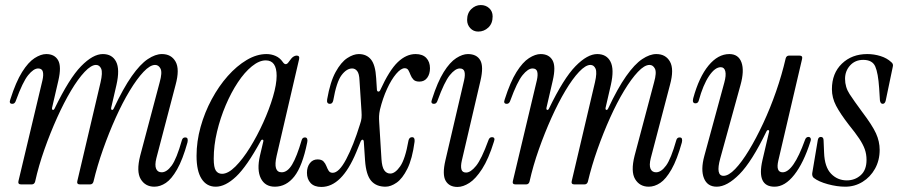

<svg xmlns="http://www.w3.org/2000/svg" viewBox="-20 -730 3555 760"><path d="M591 9Q555 9 537 -21Q519 -51 535 -114L612 -404Q623 -443 615.5 -458Q608 -473 594 -473Q574 -473 548 -445.5Q522 -418 493.5 -371Q465 -324 438 -264Q411 -204 388 -139Q365 -74 350 -11Q347 0 336 0H297Q283 0 286 -13L378 -404Q387 -443 380.5 -458Q374 -473 360 -473Q341 -473 315 -445.5Q289 -418 261 -371Q233 -324 206 -264Q179 -204 156 -139Q133 -74 119 -11Q116 0 105 0H64Q50 0 53 -13L148 -412Q153 -434 149.5 -446.5Q146 -459 131 -459Q113 -459 91.5 -432.5Q70 -406 43 -332Q39 -319 29 -319Q14 -319 21 -337Q43 -406 67.5 -445Q92 -484 117 -500Q142 -516 163 -516Q196 -516 210 -491.5Q224 -467 211 -411L186 -303Q185 -296 189 -295Q193 -294 196 -300Q254 -420 301 -468Q348 -516 387 -516Q424 -516 439.5 -486Q455 -456 441 -394L420 -303Q419 -296 423 -295Q427 -294 430 -300Q468 -381 501.5 -428.5Q535 -476 565 -496Q595 -516 621 -516Q658 -516 675 -486Q692 -456 675 -394L599 -104Q592 -76 598 -62Q604 -48 620 -48Q640 -48 659.5 -74.5Q679 -101 700 -175Q703 -186 713 -186Q721 -186 722.5 -180Q724 -174 722 -166Q703 -98 681 -59.5Q659 -21 636.5 -6Q614 9 591 9Z M834 9Q798 9 778 -22Q758 -53 758 -113Q758 -170 774 -227.5Q790 -285 818 -337Q846 -389 881.5 -429Q917 -469 956.5 -492.5Q996 -516 1035 -516Q1054 -516 1071 -508.5Q1088 -501 1099 -485Q1105 -476 1111 -476Q1117 -476 1123 -485Q1134 -501 1141 -505.5Q1148 -510 1154 -510Q1167 -510 1164 -496L1075 -113Q1060 -48 1095 -48Q1118 -48 1136.5 -79Q1155 -110 1174 -175Q1177 -186 1187 -186Q1194 -186 1196 -180Q1198 -174 1196 -166Q1177 -72 1145 -31.5Q1113 9 1068 9Q1029 9 1012.5 -24Q996 -57 1009 -114L1022 -169Q1024 -176 1019.5 -177Q1015 -178 1012 -172Q957 -71 914.5 -31Q872 9 834 9ZM859 -42Q883 -42 912 -71Q941 -100 969.5 -146Q998 -192 1022 -245Q1046 -298 1060.5 -347Q1075 -396 1075 -430Q1075 -491 1032 -491Q1006 -491 977 -467.5Q948 -444 921.5 -404Q895 -364 873.5 -313.5Q852 -263 839 -208.5Q826 -154 826 -102Q826 -67 834.5 -54.5Q843 -42 859 -42Z M1252 10Q1224 10 1209.5 -5.5Q1195 -21 1195 -46Q1195 -69 1206.5 -84Q1218 -99 1237 -99Q1253 -99 1260.5 -91Q1268 -83 1272 -72.5Q1276 -62 1281 -54Q1286 -46 1297 -46Q1322 -46 1350.5 -100Q1379 -154 1405 -238Q1410 -252 1411 -263Q1412 -274 1411 -288L1403 -412Q1402 -438 1394 -448.5Q1386 -459 1374 -459Q1352 -459 1332 -432.5Q1312 -406 1299 -332Q1296 -319 1286 -319Q1272 -319 1275 -337Q1287 -406 1308.5 -445Q1330 -484 1354.5 -500Q1379 -516 1400 -516Q1431 -516 1448.5 -494.5Q1466 -473 1469 -421L1472 -374Q1473 -368 1477.5 -367.5Q1482 -367 1485 -373Q1521 -452 1554.5 -484Q1588 -516 1625 -516Q1653 -516 1667.5 -500.5Q1682 -485 1682 -460Q1682 -437 1671 -422Q1660 -407 1640 -407Q1624 -407 1616.5 -415Q1609 -423 1605 -433.5Q1601 -444 1596.5 -452Q1592 -460 1582 -460Q1567 -460 1548 -437.5Q1529 -415 1512 -378Q1495 -341 1484 -296Q1481 -282 1480.5 -271Q1480 -260 1481 -246L1490 -100Q1492 -69 1501 -56Q1510 -43 1525 -43Q1544 -43 1564 -71.5Q1584 -100 1597 -174Q1600 -187 1611 -187Q1623 -187 1621 -169Q1612 -101 1592.5 -62Q1573 -23 1550 -7Q1527 9 1506 9Q1469 9 1449 -14.5Q1429 -38 1425 -95L1420 -170Q1419 -177 1415 -177Q1411 -177 1408 -171L1390 -127Q1333 10 1252 10Z M1873 -605Q1854 -605 1841.5 -618.5Q1829 -632 1829 -651Q1829 -678 1845.5 -694Q1862 -710 1883 -710Q1903 -710 1916.5 -697.5Q1930 -685 1930 -665Q1930 -637 1913 -621Q1896 -605 1873 -605ZM1791 10Q1758 10 1744 -14.5Q1730 -39 1743 -95L1817 -412Q1822 -434 1818.5 -446.5Q1815 -459 1800 -459Q1782 -459 1760.5 -432.5Q1739 -406 1712 -332Q1708 -319 1698 -319Q1683 -319 1690 -337Q1712 -406 1736.5 -445Q1761 -484 1786 -500Q1811 -516 1832 -516Q1867 -516 1881 -491.5Q1895 -467 1882 -411L1808 -94Q1803 -72 1806.5 -59.5Q1810 -47 1825 -47Q1843 -47 1864.5 -73.5Q1886 -100 1913 -174Q1917 -187 1927 -187Q1942 -187 1935 -169Q1914 -101 1888.5 -61.5Q1863 -22 1838 -6Q1813 10 1791 10Z M2548 9Q2512 9 2494 -21Q2476 -51 2492 -114L2569 -404Q2580 -443 2572.5 -458Q2565 -473 2551 -473Q2531 -473 2505 -445.5Q2479 -418 2450.5 -371Q2422 -324 2395 -264Q2368 -204 2345 -139Q2322 -74 2307 -11Q2304 0 2293 0H2254Q2240 0 2243 -13L2335 -404Q2344 -443 2337.5 -458Q2331 -473 2317 -473Q2298 -473 2272 -445.5Q2246 -418 2218 -371Q2190 -324 2163 -264Q2136 -204 2113 -139Q2090 -74 2076 -11Q2073 0 2062 0H2021Q2007 0 2010 -13L2105 -412Q2110 -434 2106.5 -446.5Q2103 -459 2088 -459Q2070 -459 2048.5 -432.5Q2027 -406 2000 -332Q1996 -319 1986 -319Q1971 -319 1978 -337Q2000 -406 2024.5 -445Q2049 -484 2074 -500Q2099 -516 2120 -516Q2153 -516 2167 -491.5Q2181 -467 2168 -411L2143 -303Q2142 -296 2146 -295Q2150 -294 2153 -300Q2211 -420 2258 -468Q2305 -516 2344 -516Q2381 -516 2396.5 -486Q2412 -456 2398 -394L2377 -303Q2376 -296 2380 -295Q2384 -294 2387 -300Q2425 -381 2458.5 -428.5Q2492 -476 2522 -496Q2552 -516 2578 -516Q2615 -516 2632 -486Q2649 -456 2632 -394L2556 -104Q2549 -76 2555 -62Q2561 -48 2577 -48Q2597 -48 2616.5 -74.5Q2636 -101 2657 -175Q2660 -186 2670 -186Q2678 -186 2679.5 -180Q2681 -174 2679 -166Q2660 -98 2638 -59.5Q2616 -21 2593.5 -6Q2571 9 2548 9Z M2817 9Q2780 9 2766.5 -24.5Q2753 -58 2768 -113L2847 -403Q2855 -432 2851 -448Q2847 -464 2833 -464Q2810 -464 2786.5 -429Q2763 -394 2746 -332Q2743 -321 2733 -321Q2719 -321 2724 -341Q2747 -425 2784.5 -470.5Q2822 -516 2867 -516Q2903 -516 2915 -483Q2927 -450 2911 -393L2831 -103Q2812 -34 2844 -34Q2864 -34 2890 -61Q2916 -88 2944.5 -135Q2973 -182 3001 -242Q3029 -302 3052 -368Q3075 -434 3090 -499Q3093 -510 3104 -510H3144Q3158 -510 3155 -497L3061 -95Q3050 -48 3078 -48Q3120 -48 3166 -175Q3170 -188 3180 -188Q3186 -188 3188.5 -183Q3191 -178 3188 -170Q3161 -85 3124 -38Q3087 9 3046 9Q2974 9 2998 -96L3024 -207Q3026 -214 3021.5 -215Q3017 -216 3014 -210Q2956 -90 2907 -40.5Q2858 9 2817 9Z M3326 9Q3293 9 3256.5 -1Q3220 -11 3201 -26Q3194 -32 3195 -44L3217 -175Q3219 -188 3229 -188Q3240 -188 3240 -174L3242 -126Q3244 -69 3269.5 -42.5Q3295 -16 3332 -16Q3364 -16 3387 -36.5Q3410 -57 3410 -97Q3410 -120 3403 -139.5Q3396 -159 3381 -181.5Q3366 -204 3340 -236Q3306 -280 3289.5 -311.5Q3273 -343 3273 -377Q3273 -440 3312.5 -478Q3352 -516 3413 -516Q3440 -516 3465.5 -508Q3491 -500 3508 -484Q3517 -477 3514 -466L3486 -332Q3483 -319 3474 -319Q3465 -319 3463 -333L3460 -381Q3456 -441 3444.5 -467Q3433 -493 3397 -493Q3365 -493 3345 -471Q3325 -449 3325 -418Q3325 -385 3343 -357.5Q3361 -330 3392 -288Q3433 -234 3447.5 -202Q3462 -170 3462 -137Q3462 -95 3443.5 -62Q3425 -29 3394 -10Q3363 9 3326 9Z"/></svg>

Font: Instrument Serif
Style: Italic
Weight: 400
Italic angle: -13°
Designer: Rodrigo Fuenzalida
Foundry: fragTYPE
Version: Version 1.000; ttfautohint (v1.8.4.7-5d5b);gftools[0.9.27]